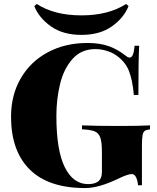

<svg xmlns="http://www.w3.org/2000/svg" viewBox="-20 -940 796 974"><path d="M618 -657Q629 -648 638 -648Q648 -648 654 -662.5Q660 -677 663 -708H686Q682 -637 682 -458H659Q652 -537 633 -583Q614 -629 567 -661Q546 -675 518.5 -683Q491 -691 464 -691Q392 -691 347.5 -640.5Q303 -590 284.5 -513Q266 -436 266 -352Q266 -178 308.5 -92Q351 -6 427 -6Q458 -6 476 -18Q497 -33 497 -68V-168Q497 -218 489 -241.5Q481 -265 460.5 -273.5Q440 -282 396 -284V-304Q464 -301 587 -301Q690 -301 741 -304V-284Q723 -282 714.5 -276Q706 -270 703 -253Q700 -236 700 -198V0H680Q679 -21 671 -39Q663 -57 649 -57Q628 -57 581 -34Q481 14 412 14Q226 14 131 -80Q36 -174 36 -348Q36 -458 85.5 -543Q135 -628 223 -675Q311 -722 424 -722Q488 -722 534 -705Q580 -688 618 -657ZM632 -909Q609 -850 548 -806.5Q487 -763 393 -763Q299 -763 238 -806.5Q177 -850 154 -909L166 -920Q256 -862 393 -862Q530 -862 620 -920Z"/></svg>

Font: Playfair Display SC Black
Style: Regular
Weight: 900
Designer: Claus Eggers Sørensen
Foundry: Claus Eggers Sørensen
Version: Version 1.200; ttfautohint (v1.6)